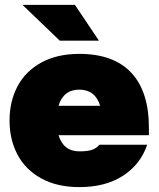

<svg xmlns="http://www.w3.org/2000/svg" viewBox="-20 -752 648 784"><path d="M19 -260Q19 -338 51.5 -399.5Q84 -461 148.5 -496.5Q213 -532 304 -532Q444 -532 516 -455Q588 -378 588 -231V-200H219Q239 -134 304 -134Q337 -134 355 -140Q373 -146 386 -161H581Q554 -81 482.5 -34.5Q411 12 304 12Q213 12 148.5 -23.5Q84 -59 51.5 -120.5Q19 -182 19 -260ZM389 -320Q379 -353 357.5 -369.5Q336 -386 304 -386Q239 -386 219 -320ZM224 -586 72 -732H286L384 -586Z"/></svg>

Font: Aspekta 1000
Style: Regular
Weight: 1000
Designer: Ivo Dolenc
Version: Version 2.000